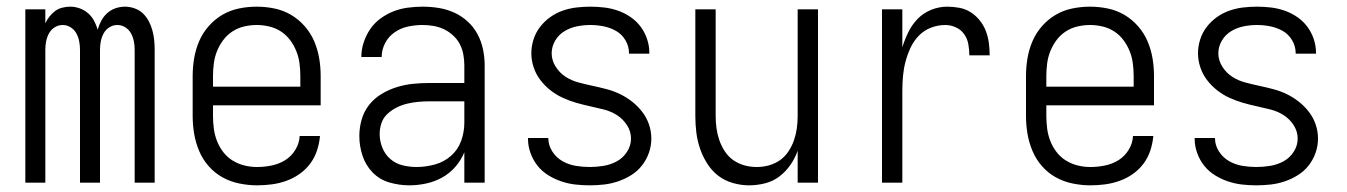

<svg xmlns="http://www.w3.org/2000/svg" viewBox="-20 -548 4040 576"><path d="M56 0V-520H116V-478Q121 -489 128.5 -498.5Q136 -508 145.5 -515Q155 -522 167 -525Q179 -528 191 -528Q205 -528 219 -523Q233 -518 244 -508.5Q255 -499 262 -486Q269 -473 273 -459Q277 -473 284 -486Q291 -499 301.5 -508.5Q312 -518 326 -523Q340 -528 355 -528Q369 -528 383.5 -523Q398 -518 408.5 -508Q419 -498 426 -485Q433 -472 437 -457.5Q441 -443 442.5 -428.5Q444 -414 444 -399V0H384V-399Q384 -412 381.5 -424.5Q379 -437 373 -448Q367 -459 356 -466Q345 -473 332 -473Q319 -473 308 -466Q297 -459 291 -448Q285 -437 282.5 -424.5Q280 -412 280 -399V0H220V-399Q220 -412 217.5 -424.5Q215 -437 209 -448Q203 -459 192 -466Q181 -473 168 -473Q155 -473 144 -466Q133 -459 127 -448Q121 -437 118.5 -424.5Q116 -412 116 -399V0Z M751 8Q725 8 698 2.5Q671 -3 647.5 -16Q624 -29 606 -49.5Q588 -70 577.5 -95Q567 -120 562.5 -146.5Q558 -173 558 -200V-320Q558 -347 562.5 -373.5Q567 -400 577.5 -424.5Q588 -449 606 -469.5Q624 -490 647 -503.5Q670 -517 696.5 -522.5Q723 -528 750 -528Q777 -528 803.5 -522.5Q830 -517 853 -503.5Q876 -490 894 -469.5Q912 -449 922.5 -424.5Q933 -400 937.5 -373.5Q942 -347 942 -320V-232H619V-200Q619 -181 621.5 -162Q624 -143 631 -125Q638 -107 650 -91.5Q662 -76 678.5 -66Q695 -56 713.5 -51.5Q732 -47 751 -47Q773 -47 795 -51.5Q817 -56 835.5 -67.5Q854 -79 866 -98.5Q878 -118 879 -140H940Q938 -118 931 -96.5Q924 -75 910.5 -57Q897 -39 878.5 -26Q860 -13 839 -5.5Q818 2 796 5Q774 8 751 8ZM619 -288H881V-320Q881 -339 878.5 -358Q876 -377 869 -394.5Q862 -412 850.5 -427.5Q839 -443 823 -453.5Q807 -464 788 -468.5Q769 -473 750 -473Q731 -473 712 -468.5Q693 -464 677 -453.5Q661 -443 649.5 -427.5Q638 -412 631 -394.5Q624 -377 621.5 -358Q619 -339 619 -320Z M1208 8Q1178 8 1148.5 -0.5Q1119 -9 1098 -30.5Q1077 -52 1067.5 -81Q1058 -110 1058 -140Q1058 -165 1065 -189.5Q1072 -214 1087.5 -233.5Q1103 -253 1124.5 -266Q1146 -279 1170 -286.5Q1194 -294 1218.5 -296.5Q1243 -299 1268 -299H1373V-352Q1373 -368 1370 -384.5Q1367 -401 1359.5 -415.5Q1352 -430 1339.5 -441.5Q1327 -453 1312.5 -460Q1298 -467 1281.5 -470Q1265 -473 1248 -473Q1226 -473 1204.5 -468.5Q1183 -464 1164.5 -451.5Q1146 -439 1135.5 -419Q1125 -399 1125 -377H1064Q1064 -399 1071 -420.5Q1078 -442 1090.5 -460.5Q1103 -479 1121.5 -492.5Q1140 -506 1160.5 -514Q1181 -522 1203.5 -525Q1226 -528 1248 -528Q1273 -528 1297 -524Q1321 -520 1343 -510Q1365 -500 1383 -483.5Q1401 -467 1412.5 -445.5Q1424 -424 1429 -400Q1434 -376 1434 -352V0H1373V-91Q1363 -67 1346 -47.5Q1329 -28 1306.5 -15.5Q1284 -3 1258.5 2.5Q1233 8 1208 8ZM1230 -47Q1257 -47 1284.5 -54.5Q1312 -62 1333 -80.5Q1354 -99 1363.5 -125.5Q1373 -152 1373 -180V-244H1268Q1252 -244 1235 -242.5Q1218 -241 1201.5 -237Q1185 -233 1170 -225.5Q1155 -218 1142.5 -206.5Q1130 -195 1124.5 -179Q1119 -163 1119 -146Q1119 -125 1127 -105Q1135 -85 1151 -71Q1167 -57 1188 -52Q1209 -47 1230 -47Z M1749 8Q1727 8 1705.5 5.5Q1684 3 1663.5 -4Q1643 -11 1624.5 -22.5Q1606 -34 1592.5 -51Q1579 -68 1571.5 -89Q1564 -110 1564 -131V-134H1625V-133Q1625 -112 1637 -93.5Q1649 -75 1667.5 -64.5Q1686 -54 1707 -50.5Q1728 -47 1749 -47Q1770 -47 1791 -50.5Q1812 -54 1830.5 -64Q1849 -74 1861 -92.5Q1873 -111 1873 -132Q1873 -154 1861 -172.5Q1849 -191 1831 -202.5Q1813 -214 1791.5 -219.5Q1770 -225 1749 -229.5Q1728 -234 1707.5 -240Q1687 -246 1667.5 -255Q1648 -264 1631 -277.5Q1614 -291 1601 -308Q1588 -325 1581 -346Q1574 -367 1574 -388Q1574 -409 1580.5 -429.5Q1587 -450 1600 -467Q1613 -484 1630.5 -496.5Q1648 -509 1668 -516Q1688 -523 1709 -525.5Q1730 -528 1751 -528Q1772 -528 1793 -525.5Q1814 -523 1834 -516Q1854 -509 1871.5 -497Q1889 -485 1901.5 -468.5Q1914 -452 1921 -431.5Q1928 -411 1928 -390V-387H1867V-389Q1867 -409 1856.5 -427Q1846 -445 1828.5 -455Q1811 -465 1791 -469Q1771 -473 1751 -473Q1731 -473 1711 -469Q1691 -465 1673.5 -454.5Q1656 -444 1645.5 -426Q1635 -408 1635 -388Q1635 -367 1647 -348Q1659 -329 1677 -317.5Q1695 -306 1716 -300.5Q1737 -295 1758 -290.5Q1779 -286 1800 -280.5Q1821 -275 1840.5 -265.5Q1860 -256 1877 -242.5Q1894 -229 1907 -212Q1920 -195 1927 -174.5Q1934 -154 1934 -132Q1934 -110 1926.5 -89Q1919 -68 1905.5 -51Q1892 -34 1873.5 -22.5Q1855 -11 1834.5 -4Q1814 3 1792.5 5.5Q1771 8 1749 8Z M2227 8Q2203 8 2178.5 1Q2154 -6 2134.5 -21Q2115 -36 2101.5 -57.5Q2088 -79 2080 -102.5Q2072 -126 2069 -150.5Q2066 -175 2066 -200V-520H2127V-200Q2127 -181 2129.5 -163Q2132 -145 2138 -127.5Q2144 -110 2154.5 -94Q2165 -78 2180 -67.5Q2195 -57 2213 -52Q2231 -47 2250 -47Q2269 -47 2287 -52Q2305 -57 2320 -67.5Q2335 -78 2345.5 -94Q2356 -110 2362 -127.5Q2368 -145 2370.5 -163Q2373 -181 2373 -200V-520H2434V0H2373V-96Q2365 -73 2351 -53Q2337 -33 2318 -18.5Q2299 -4 2275 2Q2251 8 2227 8Z M2626 0V-520H2687V-406Q2694 -429 2705 -451.5Q2716 -474 2733 -491.5Q2750 -509 2773.5 -518.5Q2797 -528 2822 -528Q2840 -528 2858.5 -524.5Q2877 -521 2892.5 -511Q2908 -501 2919.5 -486.5Q2931 -472 2937.5 -455Q2944 -438 2946.5 -419.5Q2949 -401 2949 -382H2888Q2888 -399 2885 -415.5Q2882 -432 2872.5 -445.5Q2863 -459 2847.5 -466Q2832 -473 2816 -473Q2794 -473 2773 -465Q2752 -457 2736.5 -441Q2721 -425 2711.5 -404.5Q2702 -384 2696.5 -363Q2691 -342 2689 -320Q2687 -298 2687 -276V0Z M3251 8Q3225 8 3198 2.5Q3171 -3 3147.5 -16Q3124 -29 3106 -49.5Q3088 -70 3077.5 -95Q3067 -120 3062.5 -146.5Q3058 -173 3058 -200V-320Q3058 -347 3062.5 -373.5Q3067 -400 3077.5 -424.5Q3088 -449 3106 -469.5Q3124 -490 3147 -503.5Q3170 -517 3196.5 -522.5Q3223 -528 3250 -528Q3277 -528 3303.5 -522.5Q3330 -517 3353 -503.5Q3376 -490 3394 -469.5Q3412 -449 3422.5 -424.5Q3433 -400 3437.5 -373.5Q3442 -347 3442 -320V-232H3119V-200Q3119 -181 3121.5 -162Q3124 -143 3131 -125Q3138 -107 3150 -91.5Q3162 -76 3178.5 -66Q3195 -56 3213.5 -51.5Q3232 -47 3251 -47Q3273 -47 3295 -51.5Q3317 -56 3335.5 -67.5Q3354 -79 3366 -98.5Q3378 -118 3379 -140H3440Q3438 -118 3431 -96.5Q3424 -75 3410.5 -57Q3397 -39 3378.5 -26Q3360 -13 3339 -5.5Q3318 2 3296 5Q3274 8 3251 8ZM3119 -288H3381V-320Q3381 -339 3378.5 -358Q3376 -377 3369 -394.5Q3362 -412 3350.5 -427.5Q3339 -443 3323 -453.5Q3307 -464 3288 -468.5Q3269 -473 3250 -473Q3231 -473 3212 -468.5Q3193 -464 3177 -453.5Q3161 -443 3149.5 -427.5Q3138 -412 3131 -394.5Q3124 -377 3121.5 -358Q3119 -339 3119 -320Z M3749 8Q3727 8 3705.5 5.5Q3684 3 3663.5 -4Q3643 -11 3624.5 -22.5Q3606 -34 3592.5 -51Q3579 -68 3571.5 -89Q3564 -110 3564 -131V-134H3625V-133Q3625 -112 3637 -93.5Q3649 -75 3667.5 -64.5Q3686 -54 3707 -50.5Q3728 -47 3749 -47Q3770 -47 3791 -50.5Q3812 -54 3830.5 -64Q3849 -74 3861 -92.5Q3873 -111 3873 -132Q3873 -154 3861 -172.5Q3849 -191 3831 -202.5Q3813 -214 3791.5 -219.5Q3770 -225 3749 -229.5Q3728 -234 3707.5 -240Q3687 -246 3667.5 -255Q3648 -264 3631 -277.5Q3614 -291 3601 -308Q3588 -325 3581 -346Q3574 -367 3574 -388Q3574 -409 3580.5 -429.5Q3587 -450 3600 -467Q3613 -484 3630.5 -496.5Q3648 -509 3668 -516Q3688 -523 3709 -525.5Q3730 -528 3751 -528Q3772 -528 3793 -525.5Q3814 -523 3834 -516Q3854 -509 3871.5 -497Q3889 -485 3901.5 -468.5Q3914 -452 3921 -431.5Q3928 -411 3928 -390V-387H3867V-389Q3867 -409 3856.5 -427Q3846 -445 3828.5 -455Q3811 -465 3791 -469Q3771 -473 3751 -473Q3731 -473 3711 -469Q3691 -465 3673.5 -454.5Q3656 -444 3645.5 -426Q3635 -408 3635 -388Q3635 -367 3647 -348Q3659 -329 3677 -317.5Q3695 -306 3716 -300.5Q3737 -295 3758 -290.5Q3779 -286 3800 -280.5Q3821 -275 3840.5 -265.5Q3860 -256 3877 -242.5Q3894 -229 3907 -212Q3920 -195 3927 -174.5Q3934 -154 3934 -132Q3934 -110 3926.5 -89Q3919 -68 3905.5 -51Q3892 -34 3873.5 -22.5Q3855 -11 3834.5 -4Q3814 3 3792.5 5.5Q3771 8 3749 8Z"/></svg>

Font: Iosevka Curly Light
Style: Regular
Weight: 300
Monospace: yes
Designer: Belleve Invis
Foundry: Belleve Invis
Version: Version 22.1.2; ttfautohint (v1.8.4)